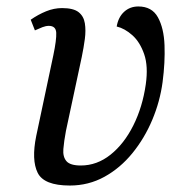

<svg xmlns="http://www.w3.org/2000/svg" viewBox="-20 -564 560 594"><path d="M196 10Q116 10 96.5 -29.5Q77 -69 92 -143L145 -393Q155 -441 154 -462.5Q153 -484 131 -484Q122 -484 111.5 -480Q101 -476 88 -470L75 -503Q98 -519 122.5 -529Q147 -539 172 -539Q207 -539 223 -526.5Q239 -514 242.5 -492Q246 -470 242.5 -443.5Q239 -417 233 -388L184 -159Q178 -127 176 -103Q174 -79 185.5 -65.5Q197 -52 230 -52Q280 -52 322 -85.5Q364 -119 392.5 -176Q421 -233 431 -303Q439 -359 426 -396.5Q413 -434 389.5 -455Q366 -476 341 -482Q346 -511 364 -527.5Q382 -544 408 -544Q450 -544 468.5 -510.5Q487 -477 489 -424Q491 -371 483 -310Q475 -250 451 -193Q427 -136 389.5 -90Q352 -44 303 -17Q254 10 196 10Z"/></svg>

Font: Noto Serif Condensed
Style: Italic
Weight: 400
Width: 3
Italic angle: -12°
Designer: Monotype Design Team
Foundry: Monotype Imaging Inc.
Version: Version 2.014; ttfautohint (v1.8.4.7-5d5b)